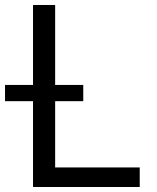

<svg xmlns="http://www.w3.org/2000/svg" viewBox="-44 -747 626 767"><path d="M87.9 0V-727.1H176.3V-78.1H514.2V0ZM-23.9 -342.8V-407.7H288.6V-342.8Z"/></svg>

Font: Sahel VF Regular
Style: Regular
Weight: 400
Foundry: Saber Rastikerdar (saber.rastikerdar@gmail.com)
Version: Version 3.4.0